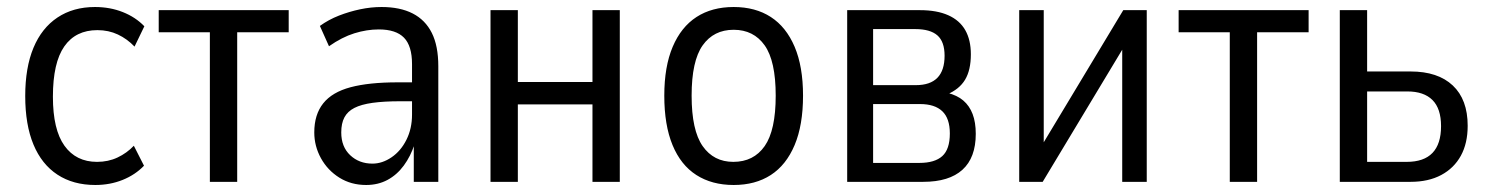

<svg xmlns="http://www.w3.org/2000/svg" viewBox="-20 -519 4253 548"><path d="M252 9Q189 9 144 -20.5Q99 -50 75.5 -106.5Q52 -163 52 -245Q52 -326 75.5 -382.5Q99 -439 144 -469Q189 -499 251 -499Q294 -499 330.5 -484.5Q367 -470 392 -444L364 -386Q343 -408 316.5 -420.5Q290 -433 258 -433Q196 -433 163.5 -386.5Q131 -340 131 -243Q131 -149 164 -103Q197 -57 257 -57Q289 -57 315.5 -69.5Q342 -82 362 -103L391 -46Q366 -20 330 -5.5Q294 9 252 9Z M579 0V-427H433V-490H804V-427H657V0Z M1025 9Q982 9 948.5 -12Q915 -33 896 -67.5Q877 -102 877 -141Q877 -192 902.5 -224Q928 -256 980.5 -270Q1033 -284 1115 -284H1167V-230H1123Q1076 -230 1043.5 -225.5Q1011 -221 991.5 -211Q972 -201 963 -184Q954 -167 954 -141Q954 -100 979.5 -76Q1005 -52 1043 -52Q1071 -52 1097.5 -70Q1124 -88 1140 -120Q1156 -152 1156 -192V-336Q1156 -388 1133 -411.5Q1110 -435 1061 -435Q1027 -435 991.5 -424Q956 -413 919 -387L893 -445Q918 -463 947.5 -474.5Q977 -486 1008 -492.5Q1039 -499 1069 -499Q1122 -499 1158 -480.5Q1194 -462 1212.5 -425Q1231 -388 1231 -330V0H1161V-107H1163Q1152 -73 1132.5 -46.5Q1113 -20 1086 -5.5Q1059 9 1025 9Z M1380 0V-490H1458V-285H1671V-490H1749V0H1671V-221H1458V0Z M2074 9Q2012 9 1967.5 -19.5Q1923 -48 1899.5 -105Q1876 -162 1876 -246Q1876 -329 1900 -385.5Q1924 -442 1968 -470.5Q2012 -499 2074 -499Q2136 -499 2180 -470.5Q2224 -442 2248 -385.5Q2272 -329 2272 -246Q2272 -162 2248 -105Q2224 -48 2180 -19.5Q2136 9 2074 9ZM2073 -57Q2131 -57 2162.5 -102Q2194 -147 2194 -246Q2194 -345 2162.5 -389.5Q2131 -434 2074 -434Q2017 -434 1985.5 -389.5Q1954 -345 1954 -246Q1954 -147 1985.5 -102Q2017 -57 2073 -57Z M2398 0V-490H2606Q2654 -490 2686.5 -475.5Q2719 -461 2735 -433Q2751 -405 2751 -364Q2751 -319 2734.5 -291.5Q2718 -264 2682 -249L2684 -254Q2712 -247 2729.5 -232Q2747 -217 2756 -193.5Q2765 -170 2765 -137Q2765 -69 2727 -34.5Q2689 0 2615 0ZM2472 -54H2604Q2648 -54 2669.5 -73.5Q2691 -93 2691 -138Q2691 -181 2669.5 -201.5Q2648 -222 2606 -222H2472ZM2472 -276H2594Q2635 -276 2655.5 -297Q2676 -318 2676 -360Q2676 -400 2655.5 -418Q2635 -436 2592 -436H2472Z M2889 0V-490H2959V-73H2935L3186 -490H3253V0H3183V-417H3207L2956 0Z M3490 0V-427H3344V-490H3715V-427H3568V0Z M3804 0V-490H3882V-315H4006Q4084 -315 4126.5 -275Q4169 -235 4169 -160Q4169 -110 4149.5 -74.5Q4130 -39 4093.5 -19.5Q4057 0 4006 0ZM3882 -57H3995Q4044 -57 4068.5 -82.5Q4093 -108 4093 -159Q4093 -209 4068.5 -233.5Q4044 -258 3997 -258H3882Z"/></svg>

Font: Nunito Sans 10pt Condensed
Style: Regular
Weight: 400
Width: 3
Designer: Vernon Adams
Foundry: Vernon Adams
Version: Version 3.101;gftools[0.9.27]